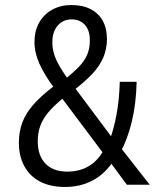

<svg xmlns="http://www.w3.org/2000/svg" viewBox="-20 -734 625 763"><path d="M238 9Q181 9 140 -12Q99 -33 77 -73Q55 -113 55 -167Q55 -210 68.5 -246.5Q82 -283 111.5 -317Q141 -351 188 -387L201 -397L197 -382Q156 -437 136.5 -481Q117 -525 117 -567Q117 -611 135.5 -644Q154 -677 187.5 -695.5Q221 -714 263 -714Q309 -714 340.5 -697.5Q372 -681 388.5 -651Q405 -621 405 -579Q405 -540 390.5 -505.5Q376 -471 345.5 -439Q315 -407 270 -373L273 -391L430 -181L416 -178Q432 -220 443 -278.5Q454 -337 456 -409H523Q521 -321 503.5 -249.5Q486 -178 458 -128L455 -153L575 0H484L417 -91L429 -92Q396 -42 347.5 -16.5Q299 9 238 9ZM247 -52Q296 -52 332.5 -73.5Q369 -95 393 -139L394 -120L220 -352L242 -354L226 -340Q190 -310 169.5 -284.5Q149 -259 139.5 -232Q130 -205 130 -173Q130 -115 161 -83.5Q192 -52 247 -52ZM265 -657Q231 -657 209.5 -632.5Q188 -608 188 -566Q188 -541 195.5 -517.5Q203 -494 218 -468.5Q233 -443 255 -413L235 -417Q271 -445 293.5 -468.5Q316 -492 326.5 -516.5Q337 -541 337 -574Q337 -614 317 -635.5Q297 -657 265 -657Z"/></svg>

Font: Nunito Sans 10pt Condensed
Style: Regular
Weight: 400
Width: 3
Designer: Vernon Adams
Foundry: Vernon Adams
Version: Version 3.101;gftools[0.9.27]